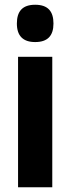

<svg xmlns="http://www.w3.org/2000/svg" viewBox="-20 -854 297 808"><path d="M128 -834C75 -834 51 -807 51 -755C51 -703 77 -677 128 -677C180 -677 205 -703 205 -755C205 -806 182 -834 128 -834ZM200 -615H56V-66H200Z"/></svg>

Font: Noto Sans Malayalam UI ExtraCondensed ExtraBold
Style: Regular
Weight: 800
Width: 2
Designer: Jelle Bosma - Monotype Design Team
Foundry: Monotype Imaging Inc.
Version: Version 2.104